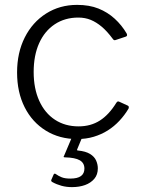

<svg xmlns="http://www.w3.org/2000/svg" viewBox="-20 -560 580 787"><path d="M296 -540Q346 -540 383.5 -525Q421 -510 450 -483.5Q479 -457 499 -423Q504 -413 496 -410L454 -396Q447 -393 442 -401Q419 -432 397 -450.5Q375 -469 352 -478.5Q329 -488 301 -488Q246 -488 204.5 -460.5Q163 -433 140.5 -383Q118 -333 118 -265Q118 -197 141 -146.5Q164 -96 205.5 -69Q247 -42 302 -42Q352 -42 389.5 -66Q427 -90 457 -139Q460 -143 462.5 -144Q465 -145 469 -143L504 -127Q510 -124 507 -115Q491 -88 469.5 -65Q448 -42 422 -25.5Q396 -9 364.5 0.5Q333 10 296 10Q224 10 168 -24.5Q112 -59 81 -120.5Q50 -182 50 -263Q50 -344 81.5 -406.5Q113 -469 169 -504.5Q225 -540 296 -540ZM381 130Q381 156 366.5 173Q352 190 328.5 198.5Q305 207 275 207Q252 207 232 201.5Q212 196 194 186Q189 183 190 178L200 155Q203 150 208 153Q219 161 232.5 166.5Q246 172 268 172Q298 172 312 161.5Q326 151 326 131Q326 108 307 97Q288 86 247 85Q242 85 241 83.5Q240 82 242 80L278 -5H320L296 53Q295 57 300 57Q331 60 349 71Q367 82 374 98Q381 114 381 130Z"/></svg>

Font: Libre Franklin Thin Light
Style: Regular
Weight: 300
Version: Version 3.000